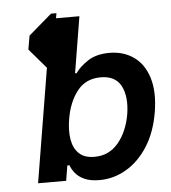

<svg xmlns="http://www.w3.org/2000/svg" viewBox="-54 -799 763 858"><g transform="rotate(-5 328.0 -370.0)"><path d="M206.5 -750H231L227.1 -727.5H332L290.5 -475.1H297.4Q315.4 -502 353.5 -527.3Q391.6 -552.7 451.2 -552.7Q513.7 -552.7 559.6 -520.5Q605.5 -488.3 625.2 -425.5Q645 -362.8 630.4 -272Q615.2 -181.6 575 -118.9Q534.7 -56.2 478.3 -23.2Q421.9 9.8 358.9 9.8Q316.9 9.8 290.8 -2.2Q264.6 -14.2 250.2 -32.2Q235.8 -50.3 229.5 -67.9H220.2L209 0H83L167.5 -511.7H166.5L91.8 -599.1L102.5 -660.6ZM506.8 -272.5Q519 -350.1 494.1 -398.7Q469.2 -447.3 402.8 -447.3Q335 -447.3 296.6 -397.5Q258.3 -347.7 246.1 -272.5Q237.8 -222.7 244.4 -182.6Q251 -142.6 275.4 -119.1Q299.8 -95.7 344.7 -95.7Q410.2 -95.7 451.7 -145.3Q493.2 -194.8 506.8 -272.5Z"/></g></svg>

Font: Inter Semi Bold
Style: Italic
Weight: 600
Italic angle: -9.39999°
Designer: Rasmus Andersson
Foundry: rsms
Version: Version 4.000;git-3c8e0fc